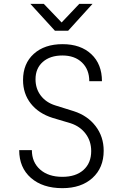

<svg xmlns="http://www.w3.org/2000/svg" viewBox="-20 -970 640 1000"><path d="M305 10Q202 10 141 -43.5Q80 -97 80 -188H146Q146 -125 189 -87Q232 -49 305 -49Q375 -49 415 -85Q455 -121 455 -183Q455 -235 426 -273.5Q397 -312 348 -328L254 -356Q181 -379 140.5 -430.5Q100 -482 100 -553Q100 -639 156 -689.5Q212 -740 306 -740Q400 -740 455.5 -688Q511 -636 511 -547H445Q445 -608 407 -644.5Q369 -681 305 -681Q241 -681 203 -647.5Q165 -614 165 -557Q165 -508 192.5 -472Q220 -436 268 -421L364 -391Q436 -368 478 -313Q520 -258 520 -185Q520 -96 461.5 -43Q403 10 305 10ZM266 -810 138 -950H208L301 -853L393 -950H462L335 -810Z"/></svg>

Font: Tiny ExtraLight
Style: Regular
Weight: 200
Monospace: yes
Designer: Philipp Nurullin, Konstantin Bulenkov
Foundry: JetBrains
Version: Version 2.251; ttfautohint (v1.8.4.7-5d5b)